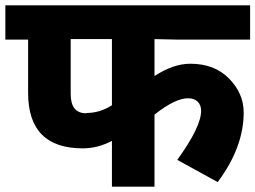

<svg xmlns="http://www.w3.org/2000/svg" viewBox="-40 -697 954 717"><path d="M626 -549 537 -551V-413Q607 -459 671 -459Q761 -459 815.5 -403.5Q870 -348 870 -277Q870 -147 773 -17L622 -100Q711 -223 711 -283Q711 -305 698 -317.5Q685 -330 662 -330Q614 -330 537 -269V0H378V-171Q325 -143 269 -143Q65 -143 65 -350V-549H-20V-677H894V-549ZM282 -274V-275Q333 -275 378 -304V-551H224V-346Q224 -274 282 -274Z"/></svg>

Font: Martel Sans Heavy
Style: Regular
Weight: 900
Designer: Dan Reynolds and Mathieu Réguer
Foundry: Dan Reynolds and Mathieu Réguer
Version: Version 1.001;PS 001.001;hotconv 1.0.70;makeotf.lib2.5.58329